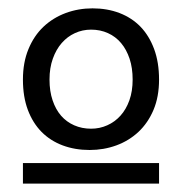

<svg xmlns="http://www.w3.org/2000/svg" viewBox="-20 -682 430 458"><path d="M34.7 -293H359.4V-244.1H34.7ZM98.1 -492.2Q98.1 -464.4 105.5 -442.6Q112.8 -420.9 125.7 -406Q138.7 -391.1 157 -383.1Q175.3 -375 197.3 -375Q217.8 -375 235.8 -383.1Q253.9 -391.1 267.3 -406Q280.8 -420.9 288.6 -442.6Q296.4 -464.4 296.4 -492.2Q296.4 -520 289.1 -542Q281.7 -564 268.8 -579.3Q255.9 -594.7 237.5 -603Q219.2 -611.3 197.3 -611.3Q176.8 -611.3 158.7 -603Q140.6 -594.7 127.2 -579.3Q113.8 -564 106 -542Q98.1 -520 98.1 -492.2ZM34.7 -492.2Q34.7 -533.2 47.9 -564.9Q61 -596.7 83.7 -618.2Q106.4 -639.6 136.7 -650.9Q167 -662.1 200.7 -662.1Q235.8 -662.1 265.1 -650.9Q294.4 -639.6 315.2 -618.2Q335.9 -596.7 347.7 -564.9Q359.4 -533.2 359.4 -492.2Q359.4 -451.2 346.2 -419.9Q333 -388.7 310.3 -367.4Q287.6 -346.2 257.6 -335.2Q227.5 -324.2 193.8 -324.2Q158.7 -324.2 129.4 -335.2Q100.1 -346.2 79.1 -367.4Q58.1 -388.7 46.4 -419.9Q34.7 -451.2 34.7 -492.2Z"/></svg>

Font: Andika
Style: Regular
Weight: 400
Designer: Victor Gaultney, Annie Olsen, Julie Remington, Don Collingsworth, Eric Hays
Foundry: SIL International
Version: Version 1.001